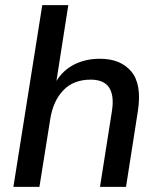

<svg xmlns="http://www.w3.org/2000/svg" viewBox="-20 -725 616 745"><path d="M32 0 144 -705H245L199 -411Q225 -453 268.5 -475Q312 -497 368 -497Q448 -497 489.5 -447.5Q531 -398 515 -294L469 0H368L414 -292Q434 -416 332 -416Q265 -416 225.5 -374.5Q186 -333 175 -263L133 0Z"/></svg>

Font: Nunito Sans SemiBold
Style: Italic
Weight: 600
Italic angle: -9°
Designer: Vernon Adams
Foundry: Vernon Adams
Version: Version 3.006; ttfautohint (v1.8.3)